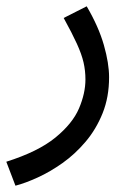

<svg xmlns="http://www.w3.org/2000/svg" viewBox="-45 -359 432 609"><path d="M4 230 -25 154Q76 122 130.5 77.5Q185 33 205.5 -15Q226 -63 226 -107Q226 -135 220 -161Q214 -187 199 -220Q184 -253 157 -302L230 -339Q268 -274 284.5 -216Q301 -158 301 -114Q301 -51 280.5 0Q260 51 226.5 90.5Q193 130 153.5 158Q114 186 74.5 204Q35 222 4 230Z"/></svg>

Font: TSCustom
Style: Regular
Weight: 400
Designer: Monotype Design Team
Foundry: Monotype Imaging Inc.
Version: Version 2.004; ttfautohint (v1.8.3) -l 8 -r 50 -G 200 -x 14 